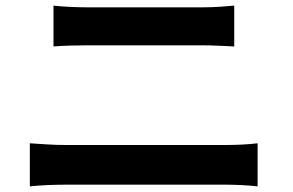

<svg xmlns="http://www.w3.org/2000/svg" viewBox="-20 -699 1040 682"><path d="M170 -679Q197 -676 229.5 -674.5Q262 -673 287 -673Q308 -673 343 -673Q378 -673 420 -673Q462 -673 505.5 -673Q549 -673 588.5 -673Q628 -673 658 -673Q688 -673 701 -673Q731 -673 761 -675Q791 -677 812 -679V-534Q791 -535 759 -536.5Q727 -538 701 -538Q688 -538 656.5 -538Q625 -538 583 -538Q541 -538 495.5 -538Q450 -538 408 -538Q366 -538 334 -538Q302 -538 288 -538Q259 -538 227 -537Q195 -536 170 -534ZM86 -190Q116 -188 148.5 -186Q181 -184 211 -184Q224 -184 259 -184Q294 -184 341.5 -184Q389 -184 444 -184Q499 -184 553.5 -184Q608 -184 655.5 -184Q703 -184 737.5 -184Q772 -184 785 -184Q811 -184 840.5 -185.5Q870 -187 895 -190V-37Q869 -40 838 -41.5Q807 -43 785 -43Q772 -43 737.5 -43Q703 -43 655.5 -43Q608 -43 553.5 -43Q499 -43 444 -43Q389 -43 341.5 -43Q294 -43 259 -43Q224 -43 211 -43Q181 -43 147.5 -41.5Q114 -40 86 -37Z"/></svg>

Font: Noto Sans JP Thin
Style: Bold
Weight: 700
Version: Version 2.004-H2;hotconv 1.0.118;makeotfexe 2.5.65603